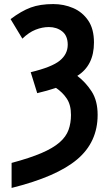

<svg xmlns="http://www.w3.org/2000/svg" viewBox="-20 -744 540 944"><path d="M37 57Q127 33 184 8.5Q241 -16 273 -44Q305 -72 317 -105.5Q329 -139 329 -179Q329 -228 308.5 -259Q288 -290 255 -312Q214 -298 163 -286L131 -389Q235 -414 274 -446Q313 -478 313 -524Q313 -568 286 -589.5Q259 -611 220 -611Q188 -611 155 -598Q122 -585 90 -554L32 -650Q85 -690 131 -707Q177 -724 242 -724Q294 -724 339.5 -704.5Q385 -685 413.5 -643.5Q442 -602 442 -535Q442 -422 360 -371Q401 -340 430.5 -294.5Q460 -249 460 -179Q460 -45 359 40Q258 125 37 180Z"/></svg>

Font: Noto Sans Mono ExtraCondensed
Style: Bold
Weight: 700
Width: 2
Designer: Monotype Design Team
Foundry: Monotype Imaging Inc.
Version: Version 2.014